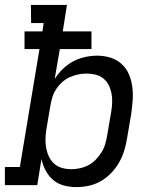

<svg xmlns="http://www.w3.org/2000/svg" viewBox="-30 -755 650 783"><path d="M282 8Q255 8 230.5 1.5Q206 -5 187 -21Q168 -37 156.5 -59Q145 -81 139 -106L122 0H-10V-74H51L131 -555H70V-627H143L148 -661H97L96 -735H243L226 -627H343V-555H214L193 -433Q207 -455 226.5 -474Q246 -493 269 -505Q292 -517 317 -522.5Q342 -528 366 -528Q394 -528 420 -520Q446 -512 465.5 -494.5Q485 -477 495.5 -452.5Q506 -428 509.5 -401Q513 -374 511 -346Q509 -318 505 -290L488 -190Q484 -165 476.5 -140.5Q469 -116 456 -93Q443 -70 424 -50Q405 -30 381.5 -16.5Q358 -3 332.5 2.5Q307 8 282 8ZM261 -65Q278 -65 296.5 -69Q315 -73 331.5 -82Q348 -91 361 -104.5Q374 -118 384 -134Q394 -150 399 -167.5Q404 -185 407 -202L424 -302Q427 -321 427.5 -339.5Q428 -358 424.5 -375.5Q421 -393 413 -408.5Q405 -424 391.5 -435Q378 -446 360 -450.5Q342 -455 323 -455Q306 -455 289 -451.5Q272 -448 255 -440.5Q238 -433 224 -420.5Q210 -408 200 -393Q190 -378 184.5 -361Q179 -344 176 -327L159 -227Q156 -207 155.5 -188Q155 -169 158.5 -150.5Q162 -132 170 -115.5Q178 -99 191.5 -87Q205 -75 223.5 -70Q242 -65 261 -65Z"/></svg>

Font: Iosevka Etoile
Style: Italic
Weight: 400
Italic angle: -9°
Designer: Belleve Invis
Foundry: Belleve Invis
Version: Version 22.1.2; ttfautohint (v1.8.4)